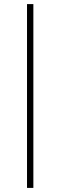

<svg xmlns="http://www.w3.org/2000/svg" viewBox="-20 -780 295 938"><path d="M112 138V-760H143V138Z"/></svg>

Font: IBM Plex Sans Hebrew ExtLt
Style: Regular
Weight: 200
Designer: Mike Abbink, Paul van der Laan, Pieter van Rosmalen, Yanek Iontef
Foundry: Bold Monday
Version: Version 1.3